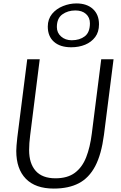

<svg xmlns="http://www.w3.org/2000/svg" viewBox="-20 -1093 704 1121"><path d="M294 8Q187 8 131 -49.2Q75 -106.5 75 -212Q75 -224 76.5 -243.5Q78 -263 81 -290L139 -747H212L156 -302Q153 -279 151.5 -257.5Q150 -236 150 -217Q150 -138.5 188.5 -95.2Q227 -52 304 -52Q374 -52 417 -84Q460 -116 483 -174.5Q506 -233 516 -313L571 -747H643L587 -306Q579.5 -249 566.8 -203.2Q554 -157.5 536 -123Q499.5 -54 440 -23Q380.5 8 294 8ZM396 -817Q331 -817 295 -849Q259 -881 259 -938Q259 -981 284 -1012Q309 -1042 347.8 -1057.5Q386.5 -1073 426 -1073Q487 -1073 522.5 -1040.5Q558 -1008 558 -951Q558 -906.5 536 -877Q513.5 -847 477 -832Q440.5 -817 396 -817ZM399 -858Q445 -858 475 -881Q505 -904 505 -957Q505 -991 482 -1011.5Q459 -1032 420 -1032Q376 -1032 344 -1009Q312 -986 312 -935Q312 -901.5 336.8 -879.8Q361.5 -858 399 -858Z"/></svg>

Font: Merriweather Sans Variable Regular
Style: Italic
Weight: 300
Italic angle: -8°
Designer: Eben Sorkin
Foundry: Eben Sorkin
Version: Version 2.001